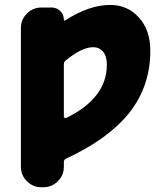

<svg xmlns="http://www.w3.org/2000/svg" viewBox="-20 -578 672 794"><path d="M244.1 -95.7Q244.1 -92.8 247.1 -90.8Q250 -88.9 252.9 -89.8Q421.9 -171.9 421.9 -310.5Q421.9 -345.7 406.2 -364.3Q390.6 -382.8 365.2 -382.8Q318.4 -382.8 252 -328.1Q244.1 -322.3 244.1 -312.5ZM244.1 111.3Q244.1 146.5 219.2 171.4Q194.3 196.3 159.2 196.3H151.4Q116.2 196.3 91.3 171.4Q66.4 146.5 66.4 111.3V-461.9Q66.4 -497.1 91.3 -522Q116.2 -546.9 151.4 -546.9H193.4Q214.8 -546.9 229.5 -532.2Q244.1 -517.6 244.1 -496.1Q244.1 -494.1 246.1 -493.2Q248 -492.2 249 -493.2Q348.6 -557.6 435.5 -557.6Q507.8 -557.6 554.7 -505.4Q601.6 -453.1 601.6 -368.2Q601.6 -220.7 513.7 -110.4Q427.7 -2.9 252.9 78.1Q244.1 82 244.1 91.8Z"/></svg>

Font: Gen Jyuu GothicX Heavy
Style: Bold
Weight: 900
Designer: [Source Han Sans]
Ryoko NISHIZUKA  (kana & ideographs); Paul D. Hunt (Latin, Greek & Cyrillic); Wenlong ZHANG  (bopomofo
Version: Version 1.002.20150607